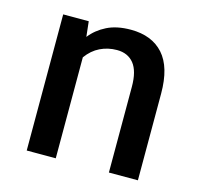

<svg xmlns="http://www.w3.org/2000/svg" viewBox="-87 -660 793 755"><g transform="rotate(15 309.5 -282.5)"><path d="M83.5 -554.2H187.5L194.3 -492.2Q219.7 -524.9 259.5 -544.9Q299.3 -564.9 356.9 -564.9Q442.4 -564.9 489.3 -512.7Q536.1 -460.4 536.1 -353V0H418V-349.1Q418 -412.6 393.6 -443.1Q369.1 -473.6 324.7 -473.6Q288.1 -473.6 256.3 -458.3Q224.6 -442.9 201.7 -411.1V0H83.5Z"/></g></svg>

Font: Tauri
Style: Regular
Weight: 400
Designer: Yvonne Schüttler
Foundry: Yvonne Schüttler
Version: Version 1.003; ttfautohint (v0.93.8-669f) -l 13 -r 13 -G 200